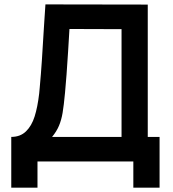

<svg xmlns="http://www.w3.org/2000/svg" viewBox="-20 -741 792 881"><path d="M31.7 -112.8Q73.1 -112.8 99.1 -138.1Q125.2 -163.3 138.8 -206.3Q152.5 -249.3 159.8 -312.1L162.3 -339Q168 -401.3 172.1 -463Q176.2 -524.8 180.3 -595.7Q182.2 -625.4 184.2 -656.7Q186.2 -688 188.5 -720.8L658 -720V-112.8H712.2V120H591.8V0H152V120H31.7ZM219 -112.8H537.7V-607.2L298.7 -608Q294.7 -547 292.6 -506.4Q285.1 -385.7 278.5 -317Q272.8 -255.9 267.2 -222.9Q261.6 -189.9 250.6 -163.9Q239.6 -137.8 219 -112.8Z"/></svg>

Font: Hauora
Style: Regular
Weight: 400
Designer: Wayne Shih
Foundry: WCYS
Version: Version 1.001